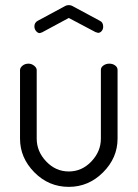

<svg xmlns="http://www.w3.org/2000/svg" viewBox="-20 -721 536 748"><path d="M58 -181C58 -131 76.7 -87.2 114 -49.5C151.3 -11.8 196 7 248 7C299.3 7 343.8 -11.8 381.5 -49.5C419.2 -87.2 438 -131 438 -181V-449C438 -455.7 434.8 -461.3 428.5 -466C422.2 -470.7 414.7 -473 406 -473C397.3 -473 389.7 -470.7 383 -466C376.3 -461.3 373 -455.7 373 -449V-181C373 -147.7 360.7 -118 336 -92C311.3 -66 282 -53 248 -53C214 -53 184.7 -66 160 -92C135.3 -118 123 -147.7 123 -181V-448C123 -454 119.7 -459.7 113 -465C106.3 -470.3 99 -473 91 -473C81.7 -473 73.8 -470.3 67.5 -465C61.2 -459.7 58 -454 58 -448ZM114 -618C114 -611.3 116.2 -605.3 120.5 -600C124.8 -594.7 129.7 -592 135 -592L144 -595L248 -651L352 -596C358 -594 361.3 -593 362 -593C367.3 -593 372 -595.3 376 -600C380 -604.7 382 -610.3 382 -617C382 -628.3 377.7 -636 369 -640L265 -696C259.7 -699.3 254 -701 248 -701C242 -701 236.3 -699.3 231 -696L127 -640C118.3 -635.3 114 -628 114 -618Z"/></svg>

Font: Terminal Dosis
Style: Book
Weight: 400
Designer: EdgarTolentino, PabloImpallari, IginoMarini
Foundry: EdgarTolentino, PabloImpallari, IginoMarini
Version: Version 1.006